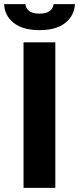

<svg xmlns="http://www.w3.org/2000/svg" viewBox="-49 -910 383 930"><path d="M65 0V-705H219V0ZM142 -764Q62 -764 17.5 -799Q-27 -834 -29 -890H74Q76 -869 92.5 -856.5Q109 -844 142 -844Q175 -844 191.5 -856.5Q208 -869 211 -890H314Q311 -834 267 -799Q223 -764 142 -764Z"/></svg>

Font: TikTok Sans 24pt
Style: Bold
Weight: 700
Version: Version 4.000